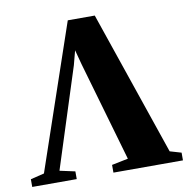

<svg xmlns="http://www.w3.org/2000/svg" viewBox="-116 -826 888 907"><g transform="rotate(-10 327.5 -373.0)"><path d="M-34 0V-37L31.5 -53L268 -746H397.5L634.5 -53L689 -37V0H355.5V-37L434 -53L296 -531L277.5 -600.5L259.5 -532L106 -53L179.5 -37V0Z"/></g></svg>

Font: Merriweather 96pt Black
Style: Regular
Weight: 900
Version: Version 2.100